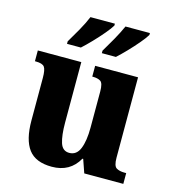

<svg xmlns="http://www.w3.org/2000/svg" viewBox="-114 -860 866 964"><g transform="rotate(15 319.0 -378.0)"><path d="M243 10Q159 10 122 -39Q85 -88 85 -188V-409Q85 -452 74.5 -466Q64 -480 29 -480H25V-536H251V-222Q251 -155 263 -117.5Q275 -80 310 -80Q348 -80 364.5 -120.5Q381 -161 381 -230V-418Q381 -461 366.5 -470.5Q352 -480 326 -480H323V-536H546V-118Q546 -75 562 -65.5Q578 -56 603 -56H613V0H410L386 -69H382Q338 10 243 10ZM339 -619Q359 -652 381.5 -692Q404 -732 419 -766H546V-756Q536 -739 512 -710.5Q488 -682 460.5 -653.5Q433 -625 412 -606H339ZM158 -619Q178 -652 200.5 -692Q223 -732 237 -766H364V-756Q354 -739 330 -710.5Q306 -682 278.5 -653.5Q251 -625 230 -606H158Z"/></g></svg>

Font: Noto Serif Myanmar SemiCondensed ExtraBold
Style: Regular
Weight: 800
Width: 4
Designer: Ben Mitchell and the Monotype Design Team
Foundry: Monotype Imaging Inc.
Version: Version 2.106; ttfautohint (v1.8.4.7-5d5b)